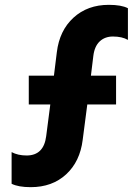

<svg xmlns="http://www.w3.org/2000/svg" viewBox="-20 -762 577 794"><path d="M99 -330V-449H203L215 -546Q226 -636 284 -689Q342 -742 430 -742Q482 -742 509 -728V-597Q485 -611 447 -611Q414 -611 392.5 -591Q371 -571 366 -531L356 -449H460V-330H341L322 -184Q311 -94 253.5 -41Q196 12 107 12Q56 12 28 -2V-133Q54 -119 90 -119Q161 -119 171 -199L188 -330Z"/></svg>

Font: Freely
Style: Bold
Weight: 700
Designer: Kris Sowersby
Foundry: Klim Type Foundry
Version: Version 1.006;hotconv 1.0.113;makeotfexe 2.5.65598;200799169